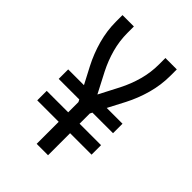

<svg xmlns="http://www.w3.org/2000/svg" viewBox="-215 -832 930 930"><g transform="rotate(45 250.0 -367.5)"><path d="M211 0V-151H64V-216H211V-286L205 -298H64V-363H172L127 -449Q98 -505 81 -566.5Q64 -628 64 -691V-735H142V-691Q142 -636 156.5 -583Q171 -530 196 -481L250 -377L304 -481Q329 -530 343.5 -583Q358 -636 358 -691V-735H436V-691Q436 -628 419 -566.5Q402 -505 373 -449L328 -363H436V-298H295L289 -286V-216H436V-151H289V0Z"/></g></svg>

Font: Zed Sans
Style: Regular
Weight: 400
Designer: Belleve Invis
Foundry: Belleve Invis
Version: Version 1.0.0; ttfautohint (v1.8.4)